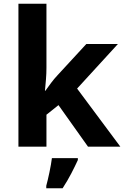

<svg xmlns="http://www.w3.org/2000/svg" viewBox="-20 -780 660 1021"><path d="M227 -760V-420Q227 -389 224.5 -358.5Q222 -328 219 -297H221Q236 -318 252 -339.5Q268 -361 286 -380L439 -546H607L390 -309L620 0H448L291 -221L227 -170V0H78V-760ZM394 61V71Q379 104 359 142.5Q339 181 313 221H226V208Q234 179 243 136Q252 93 256 61Z"/></svg>

Font: Noto IKEA Latin
Style: Bold
Weight: 700
Designer: Monotype Design Team
Foundry: Monotype Imaging Inc.
Version: Version 1.0